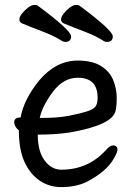

<svg xmlns="http://www.w3.org/2000/svg" viewBox="-20 -739 540 783"><path d="M230 24Q180 24 141 -3Q102 -30 79.5 -79.5Q57 -129 57 -207Q38 -223 38 -241Q38 -260 64 -260Q77 -333 139 -410Q208 -492 297 -492Q357 -492 392.5 -469.5Q428 -447 442 -411.5Q456 -376 456 -340Q456 -305 451 -286Q437 -229 266 -199Q209 -190 134 -190Q134 -122 162 -84.5Q190 -47 230 -47Q340 -47 413 -128Q429 -146 441 -146Q459 -146 459 -128Q459 -118 445 -94Q417 -41 333 3Q289 24 230 24ZM142 -258H150Q215 -258 259.5 -266.5Q304 -275 332.5 -284Q361 -293 369.5 -304.5Q378 -316 378 -341Q378 -422 297 -422Q239 -422 196 -365Q153 -308 142 -258ZM246 -568Q239 -568 231 -573Q200 -593 157.5 -609Q115 -625 69 -644Q59 -650 59 -659Q59 -670 69.5 -683.5Q80 -697 94.5 -708Q109 -719 121 -719Q130 -719 134 -716Q270 -615 270 -591Q270 -568 246 -568ZM416 -568Q409 -568 401 -573Q370 -593 327.5 -609Q285 -625 239 -644Q229 -650 229 -659Q229 -670 239.5 -683.5Q250 -697 264.5 -708Q279 -719 291 -719Q300 -719 304 -716Q440 -615 440 -591Q440 -568 416 -568Z"/></svg>

Font: LXGW WenKai Mono Medium
Style: Regular
Weight: 500
Monospace: yes
Designer: LXGW / Fontworks Inc.
Foundry: LXGW / Fontworks Inc.
Version: Version 1.520; June 14, 2025